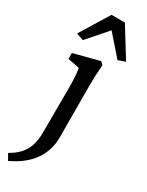

<svg xmlns="http://www.w3.org/2000/svg" viewBox="-276 -821 870 1133"><g transform="rotate(30 159.0 -255.0)"><path d="M-8 230 15 271C147 210 210 115 210 -2L209 -341C209 -413 212 -456 215 -497L197 -514L23 -469V-429L102 -413C106 -395 111 -352 111 -287L110 20C110 125 74 183 -8 230ZM-8 -584 41 -567 159 -702 277 -567 326 -584 204 -781H113Z"/></g></svg>

Font: TPK Tissa Web Medium
Style: Regular
Weight: 500
Designer: Jacques Le Bailly, Suppakit Chalermlarp | Katatrad Co.,Ltd.
Foundry: Jacques Le Bailly, Cadson Demak Co.,Ltd.
Version: Version 5.000;Glyphs 3.1.2 (3151)